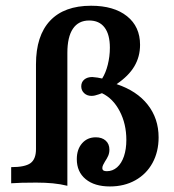

<svg xmlns="http://www.w3.org/2000/svg" viewBox="-20 -651 617 682"><path d="M252.8 -85.8Q252.8 -120.4 271.5 -141.9Q290.2 -163.3 320.3 -163.3Q342.2 -163.3 355.4 -151.5Q368.6 -139.7 368.6 -119.4Q368.6 -107.6 364.3 -97.6Q359.9 -87.6 352.9 -77.3Q349.2 -71.1 346.3 -65.2Q343.5 -59.2 343.5 -54.3Q343.5 -48.2 347.3 -45.5Q351.1 -42.9 359.5 -42.9Q380 -42.9 395.9 -56.7Q411.7 -70.6 420.3 -95.9Q428.8 -121.2 428.8 -154Q428.8 -210.9 405.1 -256.2Q381.3 -301.6 342.1 -320Q336.1 -317.6 331.3 -316Q316.2 -310.4 305.1 -310.4Q289.2 -310.4 278.9 -320.1Q268.6 -329.8 268.6 -344.4Q268.6 -359.3 279.3 -368.4Q290 -377.4 307.9 -377.4Q316.3 -377 326.3 -375.4Q334.8 -374.2 342.9 -372.1Q355.5 -391.8 362.9 -421.3Q370.3 -450.9 370.3 -481.5Q370.3 -528.6 351.4 -553.4Q332.6 -578.2 296.7 -578.2Q258.8 -578.2 239.1 -549.1Q219.3 -520 219.3 -463.1V8.9Q195.1 2.9 167.8 0.2Q140.5 -2.4 108.3 -2.4Q50.6 -2.4 19.7 0V-57.3Q68.6 -57.3 88.2 -71.4Q107.8 -85.6 107.8 -121.3V-422.6Q107.8 -524.1 157.9 -577.4Q208.1 -630.6 303.5 -630.6Q384.8 -630.6 431.1 -593.5Q477.5 -556.5 477.5 -491.9Q477.5 -449.6 457.2 -415.4Q436.9 -381.1 394.1 -352.2Q466.1 -328.3 504.7 -279.1Q543.4 -229.9 543.4 -163Q543.4 -111.9 521.7 -72.2Q500 -32.6 460.6 -10.6Q421.3 11.3 370.5 11.3Q315.6 11.3 284.2 -14.7Q252.8 -40.6 252.8 -85.8Z"/></svg>

Font: Playfair Micro SmCond SmLight
Style: Regular
Weight: 360
Width: 4
Designer: Claus Eggers Sørensen
Foundry: Claus Eggers Sørensen
Version: Version 2.100;Glyphs 3.2 (3219)